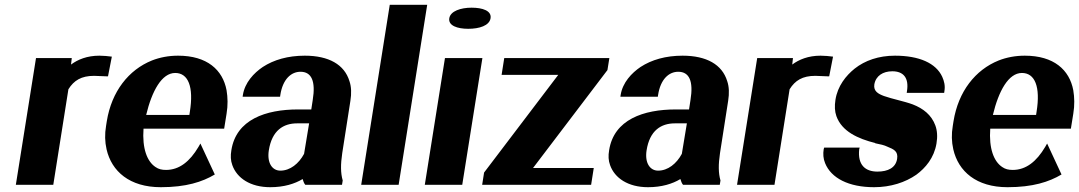

<svg xmlns="http://www.w3.org/2000/svg" viewBox="-20 -770 4496 800"><path d="M46 0H202L265 -398C288 -435 319 -454 372 -454C386 -454 408 -452 423 -452H430L446 -534C431 -536 411 -538 394 -538C343 -538 304 -522 276 -501L279 -528H130Z M422 -246C416 -211 417 -179 424 -148C445 -56 520 10 650 10C755 10 823 -12 875 -43L815 -172L807 -158C771 -97 727 -62 672 -62C654 -62 641 -65 628 -74C593 -97 572 -151 578 -234H914L924 -296C930 -332 929 -364 924 -394C908 -479 843 -538 722 -538C683 -538 646 -531 613 -518C516 -479 445 -389 425 -265ZM589 -291C613 -391 654 -466 710 -466C764 -466 788 -409 771 -304L769 -291Z M944 -144C940 -121 941 -101 948 -82C967 -28 1023 10 1106 10C1163 10 1208 -4 1241 -24C1244 -15 1246 -7 1252 0H1405L1408 -18C1399 -49 1399 -85 1406 -132L1440 -350C1445 -381 1444 -409 1436 -432C1415 -501 1350 -538 1250 -538C1180 -538 1121 -521 1075 -491C1038 -466 1000 -426 992 -374L991 -367H1147L1148 -374C1158 -440 1193 -471 1232 -471C1278 -471 1296 -432 1283 -353L1277 -314H1222C1087 -314 964 -272 944 -144ZM1100 -143C1113 -227 1161 -256 1218 -256H1268L1247 -129C1225 -88 1189 -59 1148 -59C1115 -59 1092 -90 1100 -143Z M1485 0H1641L1760 -750H1604Z M1852 -694C1847 -663 1886 -650 1931 -650C1977 -650 2019 -663 2024 -694C2029 -725 1991 -738 1945 -738C1900 -738 1857 -724 1852 -694ZM1750 0H1906L1990 -528H1834Z M1989 0H2443L2454 -70H2201L2511 -478L2519 -528H2081L2070 -458H2306L1997 -51Z M2518 -144C2514 -121 2515 -101 2522 -82C2541 -28 2597 10 2680 10C2737 10 2782 -4 2815 -24C2818 -15 2820 -7 2826 0H2979L2982 -18C2973 -49 2973 -85 2980 -132L3014 -350C3019 -381 3018 -409 3010 -432C2989 -501 2924 -538 2824 -538C2754 -538 2695 -521 2649 -491C2612 -466 2574 -426 2566 -374L2565 -367H2721L2722 -374C2732 -440 2767 -471 2806 -471C2852 -471 2870 -432 2857 -353L2851 -314H2796C2661 -314 2538 -272 2518 -144ZM2674 -143C2687 -227 2735 -256 2792 -256H2842L2821 -129C2799 -88 2763 -59 2722 -59C2689 -59 2666 -90 2674 -143Z M3051 0H3207L3270 -398C3293 -435 3324 -454 3377 -454C3391 -454 3413 -452 3428 -452H3435L3451 -534C3436 -536 3416 -538 3399 -538C3348 -538 3309 -522 3281 -501L3284 -528H3135Z M3412 -148C3409 -129 3410 -109 3418 -90C3443 -28 3516 10 3622 10C3691 10 3752 -10 3798 -42C3836 -70 3872 -112 3882 -172C3887 -201 3885 -227 3877 -248C3861 -291 3827 -318 3783 -335C3748 -348 3696 -358 3663 -370C3639 -379 3619 -390 3623 -418C3629 -454 3659 -473 3698 -473C3744 -473 3768 -446 3759 -390L3758 -383H3914L3915 -390C3919 -413 3914 -432 3906 -450C3880 -507 3810 -538 3709 -538C3641 -538 3584 -518 3541 -484C3505 -455 3470 -412 3461 -354C3457 -328 3458 -306 3465 -286C3488 -222 3555 -192 3627 -174L3626 -173H3627C3648 -169 3665 -165 3677 -159C3704 -148 3723 -140 3718 -108C3712 -71 3680 -55 3636 -55C3585 -55 3553 -83 3560 -148L3562 -155H3414Z M3950 -246C3944 -211 3945 -179 3952 -148C3973 -56 4048 10 4178 10C4283 10 4351 -12 4403 -43L4343 -172L4335 -158C4299 -97 4255 -62 4200 -62C4182 -62 4169 -65 4156 -74C4121 -97 4100 -151 4106 -234H4442L4452 -296C4458 -332 4457 -364 4452 -394C4436 -479 4371 -538 4250 -538C4211 -538 4174 -531 4141 -518C4044 -479 3973 -389 3953 -265ZM4117 -291C4141 -391 4182 -466 4238 -466C4292 -466 4316 -409 4299 -304L4297 -291Z"/></svg>

Font: Aerodynamic
Style: BdObl
Weight: 500
Designer: Google
Version: Version 2.000980; 2014